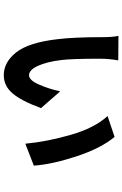

<svg xmlns="http://www.w3.org/2000/svg" viewBox="165 -772 647 1017"><g transform="rotate(90 488.5 -263.5)"><path d="M299.8 -566.4Q291 -516.6 291 -470.7Q291 -322.3 297.9 -265.6Q307.6 -186.5 329.1 -140.1Q350.6 -93.8 378.9 -93.8Q404.3 -93.8 427.2 -145Q450.2 -196.3 463.9 -258.8L552.7 -157.2Q513.7 -51.8 474.1 -5.9Q434.6 40 377.9 40Q309.6 40 257.3 -25.9Q205.1 -91.8 187.5 -245.1Q176.8 -332 176.8 -484.4Q176.8 -538.1 169.9 -567.4ZM594.7 -509.8 705.1 -546.9Q765.6 -474.6 808.1 -345.2Q850.6 -215.8 857.4 -119.1L741.2 -74.2Q730.5 -188.5 694.3 -314.5Q658.2 -440.4 594.7 -509.8Z"/></g></svg>

Font: Min Sans Bold
Style: Regular
Weight: 700
Designer: Jinseong-Kim, NotoSansCJK, Nunito
Foundry: Jinseong-Kim
Version: Version 1.400;Glyphs 3.1.2 (3151)